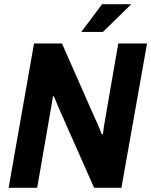

<svg xmlns="http://www.w3.org/2000/svg" viewBox="-20 -894 720 914"><path d="M21 0 142 -687H275L432 -331Q437 -322 443 -308Q449 -294 454.5 -280Q460 -266 464 -255L470 -256Q472 -273 475 -293.5Q478 -314 481 -329L543 -687H680L558 0H428L272 -352Q265 -367 254.5 -392.5Q244 -418 237 -435H232Q229 -417 225 -391Q221 -365 217 -346L157 0ZM367 -742 466 -874H602V-871L470 -742Z"/></svg>

Font: Archivo SemiCondensed
Style: Bold Italic
Weight: 700
Width: 4
Italic angle: -10°
Designer: Hector Gatti
Foundry: Omnibus-Type
Version: Version 2.001